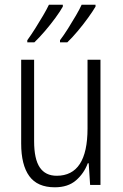

<svg xmlns="http://www.w3.org/2000/svg" viewBox="-20 -786 521 816"><path d="M407 -532V0H363L357 -92H353Q337 -49 303 -19.5Q269 10 213 10Q139 10 104.5 -37.5Q70 -85 70 -176V-532H125V-186Q125 -110 149 -74.5Q173 -39 221 -39Q352 -39 352 -240V-532ZM386 -758Q375 -739 354.5 -710.5Q334 -682 310 -653.5Q286 -625 266 -606H235V-615Q251 -636 269 -664.5Q287 -693 303 -720.5Q319 -748 327 -766H386ZM247 -758Q236 -738 215.5 -710Q195 -682 171 -654Q147 -626 126 -606H96V-615Q112 -637 130 -665.5Q148 -694 163.5 -720.5Q179 -747 188 -766H247Z"/></svg>

Font: Noto Sans Telugu Condensed Light
Style: Regular
Weight: 300
Width: 3
Designer: Jelle Bosma - Monotype Design Team
Foundry: Monotype Imaging Inc.
Version: Version 2.005; ttfautohint (v1.8.4.7-5d5b)